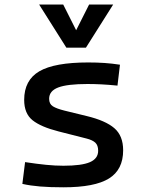

<svg xmlns="http://www.w3.org/2000/svg" viewBox="-20 -796 626 826"><path d="M252.9 9.8Q194.3 9.8 152.6 6.3Q110.8 2.9 76.2 -4.9L87.9 -98.6Q139.2 -90.8 178.5 -86.9Q217.8 -83 252.9 -83Q331.5 -83 366.9 -98.4Q402.3 -113.8 402.3 -147.5Q402.3 -170.9 389.9 -182.4Q377.4 -193.8 351.6 -200.2L232.4 -230.5Q155.8 -250 119.9 -278.8Q84 -307.6 84 -366.2Q84 -451.2 149.2 -489.3Q214.4 -527.3 359.4 -527.3Q397 -527.3 429.4 -525.1Q461.9 -522.9 496.1 -517.6L485.4 -427.7Q445.8 -431.6 415.5 -433.1Q385.3 -434.6 356.4 -434.6Q269.5 -434.6 230.5 -419.7Q191.4 -404.8 191.4 -371.1Q191.4 -348.6 207.5 -338.6Q223.6 -328.6 256.8 -320.3L352.5 -296.9Q434.1 -277.3 471.9 -244.6Q509.8 -211.9 509.8 -149.4Q509.8 -65.9 448.7 -28.1Q387.7 9.8 252.9 9.8ZM265.6 -590.8 148.4 -776.4H252L312.5 -656.2H302.7L363.3 -776.4H466.8L349.6 -590.8Z"/></svg>

Font: Cascadia Code PL
Style: Regular
Weight: 400
Monospace: yes
Designer: Aaron Bell
Foundry: Saja Typeworks
Version: Version 2102.003